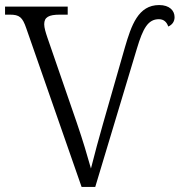

<svg xmlns="http://www.w3.org/2000/svg" viewBox="-20 -740 711 760"><path d="M84 -628 303 0H357L522 -548C546 -628 566 -664 609 -664C628 -664 640 -653 646 -635C662 -642 671 -655 671 -672C671 -698 651 -720 610 -720C527 -720 500 -640 474 -551L388 -251C371 -192 355 -132 340 -73C325 -126 309 -181 284 -254L167 -593C161 -611 155 -630 155 -644C155 -672 173 -682 217 -682H248V-714H0V-682H19C57 -682 69 -672 84 -628Z"/></svg>

Font: Noto Serif Light
Style: Regular
Weight: 300
Designer: Monotype Design Team
Foundry: Monotype Imaging Inc.
Version: Version 2.013